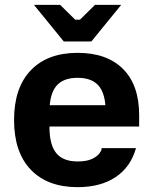

<svg xmlns="http://www.w3.org/2000/svg" viewBox="-20 -762 631 792"><path d="M300 10Q176 10 107 -62Q38 -134 38 -267Q38 -400 107 -472Q176 -544 300 -544Q421 -544 487.5 -477.5Q554 -411 554 -287V-240H126V-328H507L416 -274V-300Q416 -373 388 -407Q360 -441 300 -441Q240 -441 212 -407Q184 -373 184 -300V-238Q184 -165 212 -130.5Q240 -96 300 -96Q337 -96 358.5 -106Q380 -116 389.5 -128.5Q399 -141 399 -147V-151H541Q519 -73 457 -31.5Q395 10 300 10ZM480 -742 357 -591H243L120 -742H228L290 -681H310L372 -742Z"/></svg>

Font: Mozilla Text ExtraLight
Style: Regular
Weight: 200
Designer: Studio DRAMA
Foundry: Studio DRAMA
Version: Version 1.000